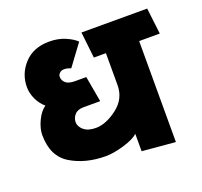

<svg xmlns="http://www.w3.org/2000/svg" viewBox="-123 -833 1037 988"><g transform="rotate(-20 395.5 -338.5)"><path d="M359 -456 384 -315H293Q260 -315 244 -297Q228 -279 228 -256Q228 -232 251 -212.5Q274 -193 317 -193Q372 -193 434 -240Q496 -287 496 -362V-537H430L414 -680H774L791 -537H678V16L496 0V-95Q472 -73 415 -56Q358 -39 315 -39Q205 -39 124.5 -87.5Q44 -136 44 -253Q44 -288 63.5 -329.5Q83 -371 111 -390Q84 -413 69 -446Q54 -479 54 -511Q54 -585 104.5 -639Q155 -693 241 -693Q290 -693 328.5 -676.5Q367 -660 387 -640L302 -525Q291 -529 283 -531Q275 -533 264 -533Q250 -533 240.5 -524Q231 -515 231 -504Q231 -484 246.5 -470Q262 -456 297 -456Z"/></g></svg>

Font: Palanquin Dark
Style: Bold
Weight: 700
Designer: Pria Ravichandran
Version: Version 1.000